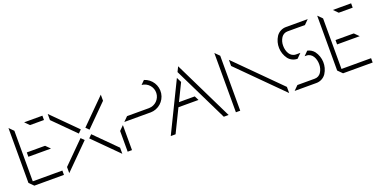

<svg xmlns="http://www.w3.org/2000/svg" viewBox="-21 -1415 4193 2132"><g transform="rotate(-20 2076.0 -349.5)"><path d="M123.2 -648.7 72 -699.9V-51.5L123.2 -0.3H473V-51.5H123.2ZM257 -699.9 308.2 -648.7H473V-699.9ZM386.7 -375.4H378.6V-375.7H170.6V-324.3H437.9Z M1162.2 -625.3V-697.6L875.4 -411L911.6 -374.8ZM875.4 -285.1 1162.2 1.6V-70.8L911.6 -321.3ZM535 -70.7V1.7L821.8 -285L785.6 -321.2ZM535 -625.3 785.6 -374.8 821.8 -411 535 -697.8Z M1226 -0.3H1277.2V-296.2L1226 -245ZM1668 -687.3 1624.5 -643.8C1696.2 -637.6 1750.5 -576.3 1748 -504.4C1745.5 -432.4 1687 -375.1 1615.1 -373.9C1614.3 -373.9 1613.6 -373.8 1612.8 -373.8H1354.6L1303.7 -323H1610.2C1611.9 -323 1613.4 -322.8 1615 -322.7C1706.8 -323.8 1784.1 -391.6 1797.3 -482.4C1810.5 -573.2 1755.6 -660.2 1667.9 -687.3Z M2361.8 0.1H2418.8L2076.9 -700.1L2048.4 -641.7L2076.9 -583.3ZM1735 0.1H1792L1924.5 -271.2H2161.6L2136 -322.4H1949.5L2048.4 -525L2019.9 -583.3Z M2505 -0.5H2556.2V-650L2505 -701.2ZM3133.7 1V-71.4L2630.9 -574.3V-501.9Z M3483.2 -372.7 3435 -324.4H3454.5C3524.7 -324.4 3556.7 -252.9 3556.7 -186.5C3557.4 -152.5 3548 -119.2 3529.6 -90.7C3513 -65.5 3484.6 -50.7 3454.5 -51.4H3250.2L3199 -0.2H3454.5C3501.3 0.6 3545.3 -22.4 3571.4 -61.2C3623.1 -142.4 3619.5 -247 3562.4 -324.5C3542.5 -349.3 3514.5 -366.4 3483.2 -372.7ZM3352.2 -324.5 3403.4 -375.7H3352.5C3282.3 -375.7 3250.4 -447.2 3250.4 -513.7C3249.6 -547.6 3259 -581 3277.4 -609.5C3294.1 -634.6 3322.4 -649.4 3352.5 -648.7H3556.9L3608.1 -699.9H3352.5C3305.7 -700.7 3261.7 -677.8 3235.6 -638.9C3183.9 -557.7 3187.5 -453.1 3244.6 -375.7C3270.8 -342.9 3310.6 -324 3352.5 -324.5Z M3771.2 -648.7 3720 -699.9V-51.5L3771.2 -0.3H4121V-51.5H3771.2ZM3905 -699.9 3956.2 -648.7H4121V-699.9ZM4034.7 -375.4H4026.6V-375.7H3818.6V-324.3H4085.9Z"/></g></svg>

Font: Expanse
Style: Expanse
Weight: 400
Designer: Ryan Lin
Version: Version 1.0